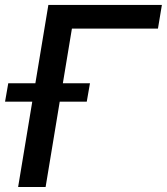

<svg xmlns="http://www.w3.org/2000/svg" viewBox="-38 -747 666 767"><path d="M-17.8 -340.9 -5 -414.4H103.3L155.2 -727.3H608.7L593 -632.8H249.3L213.1 -414.4H321.4L308.6 -340.9H200.6L144.2 0H34.4L90.9 -340.9Z"/></svg>

Font: Inter P Medium
Style: Italic
Weight: 500
Italic angle: 9.39999°
Designer: Rasmus Andersson
Foundry: rsms
Version: Version 3.018;git-588b23468